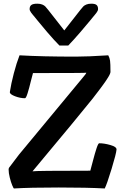

<svg xmlns="http://www.w3.org/2000/svg" viewBox="-20 -1041 688 1066"><path d="M358.9 -788.1H310.1Q281.7 -816.4 242.4 -862.3Q203.1 -908.2 187 -928.7Q181.2 -936 173.6 -945.3Q166 -954.6 161.6 -959.7Q157.2 -964.8 152.8 -970.9Q148.4 -977.1 146.5 -981.7Q144.5 -986.3 144.5 -990.7Q144.5 -1006.3 154.1 -1013.4Q163.6 -1020.5 187 -1020.5Q203.1 -1020.5 214.4 -1015.9Q225.6 -1011.2 231.2 -1005.4Q236.8 -999.5 248.5 -984.9L336.9 -872.1L425.3 -984.9Q437 -999.5 442.6 -1005.4Q448.2 -1011.2 459.5 -1015.9Q470.7 -1020.5 486.8 -1020.5Q507.8 -1020.5 516.1 -1013.4Q524.4 -1006.3 524.4 -990.7Q524.4 -986.3 522.5 -981.7Q520.5 -977.1 516.1 -970.9Q511.7 -964.8 507.3 -959.7Q502.9 -954.6 495.4 -945.3Q487.8 -936 481.9 -928.7Q466.8 -909.7 426.8 -863.3Q386.7 -816.9 358.9 -788.1ZM57.6 5.4Q54.7 4.4 47.6 -12.7Q40.5 -29.8 34.2 -55.2Q27.8 -80.6 27.8 -100.1Q27.8 -105 30.3 -109.9Q75.2 -169.9 85 -182.1L446.3 -618.2Q459 -632.8 459 -637.2Q459 -635.3 163.1 -635.3Q160.2 -627 151.1 -589.4Q142.1 -551.8 133.3 -523.7Q124.5 -495.6 118.7 -495.6Q92.3 -495.6 63.5 -506.6Q34.7 -517.6 34.7 -528.8Q34.7 -533.2 35.2 -533.2Q41.5 -575.2 56.6 -633.3Q71.8 -691.4 88.4 -733.9Q213.4 -726.6 400.9 -726.6Q467.3 -726.6 581.1 -733.9Q588.9 -719.7 591.1 -703.6Q593.3 -687.5 593.3 -641.6Q593.3 -637.2 589.8 -629.2Q586.4 -621.1 579.1 -609.6Q571.8 -598.1 564.7 -587.6Q557.6 -577.1 546.6 -562.3Q535.6 -547.4 528.3 -537.8Q521 -528.3 509.5 -513.4Q498 -498.5 494.1 -493.2Q434.6 -418 160.6 -89.8Q177.2 -93.3 481.4 -93.3Q482.9 -97.7 495.1 -144.8Q507.3 -191.9 516.4 -218.8Q525.4 -245.6 530.8 -245.6Q558.6 -245.6 592.8 -235.8Q627 -226.1 627 -211.4Q625.5 -188.5 599.6 -103.5Q573.7 -18.6 561.5 5.4Q464.8 0 306.2 0Q145.5 0 57.6 5.4Z"/></svg>

Font: Coustard
Style: Regular
Weight: 400
Foundry: vernon adams
Version: Version 1.000